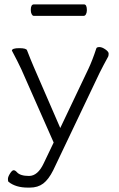

<svg xmlns="http://www.w3.org/2000/svg" viewBox="-20 -694 540 873"><path d="M362 -674H134Q120 -674 120 -649Q120 -637 124 -629.5Q128 -622 133 -622H361Q367 -622 371 -629.5Q375 -637 375 -648Q375 -674 362 -674ZM34 -464Q34 -463 45 -443Q56 -423 77 -379L224 -46L179 48Q152 106 112 106Q72 106 57 89Q49 80 42 80Q35 80 25.5 95Q16 110 16 120Q16 130 19 133Q52 159 106 159H116Q152 159 176.5 140.5Q201 122 222 80L433 -363Q450 -397 472 -437Q474 -442 474 -450.5Q474 -459 459 -469.5Q444 -480 432 -480Q420 -480 418 -474Q400 -419 382 -381L254 -112L133 -391Q118 -426 103 -465Q100 -475 67.5 -475Q35 -475 34 -464ZM35 -460Z"/></svg>

Font: LXGW WenKai TC Light
Style: Regular
Weight: 300
Designer: LXGW / Fontworks Inc.
Foundry: LXGW / Fontworks Inc.
Version: Version 1.330